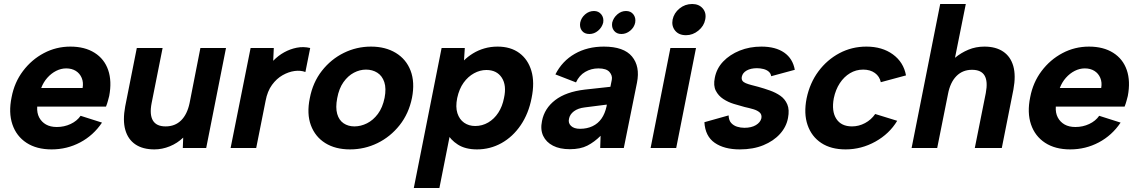

<svg xmlns="http://www.w3.org/2000/svg" viewBox="-20 -740 5693 960"><path d="M238 7Q163 7 112.5 -26Q62 -59 42 -118Q22 -177 38 -254Q52 -328 95 -385Q138 -442 199.5 -474.5Q261 -507 332 -507Q404 -507 453 -476Q502 -445 521 -389.5Q540 -334 526 -260Q523 -249 519.5 -235.5Q516 -222 510 -207H166Q164 -175 176 -152.5Q188 -130 210 -117.5Q232 -105 264 -105Q301 -105 333 -120Q365 -135 383 -161L490 -127Q447 -63 381 -28Q315 7 238 7ZM393 -300Q398 -328 388.5 -350.5Q379 -373 359 -385.5Q339 -398 311 -398Q285 -398 260.5 -385.5Q236 -373 216.5 -351Q197 -329 186 -300Z M1011 0H894L896 -52Q867 -24 829 -8.5Q791 7 752 7Q694 7 657 -18Q620 -43 606.5 -90.5Q593 -138 606 -208L664 -500H793L738 -224Q727 -167 744.5 -137.5Q762 -108 808 -108Q855 -108 885.5 -138Q916 -168 928 -225L982 -500H1110Z M1233 -500H1349L1346 -436Q1371 -462 1401 -478.5Q1431 -495 1464 -501.5Q1497 -508 1531 -500L1507 -380Q1483 -389 1453 -385Q1423 -381 1393 -364Q1363 -347 1340 -315.5Q1317 -284 1308 -236L1261 0H1133Z M1730 7Q1657 7 1606.5 -24.5Q1556 -56 1534.5 -113.5Q1513 -171 1529 -249Q1544 -328 1589.5 -386Q1635 -444 1699 -475.5Q1763 -507 1835 -507Q1907 -507 1959 -475.5Q2011 -444 2033 -386.5Q2055 -329 2040 -251Q2024 -172 1978 -114Q1932 -56 1867.5 -24.5Q1803 7 1730 7ZM1752 -108Q1784 -108 1815 -123.5Q1846 -139 1869.5 -170.5Q1893 -202 1903 -251Q1912 -298 1901.5 -329.5Q1891 -361 1866.5 -376.5Q1842 -392 1810 -392Q1779 -392 1749.5 -376.5Q1720 -361 1697.5 -329.5Q1675 -298 1666 -249Q1657 -202 1666 -170.5Q1675 -139 1698 -123.5Q1721 -108 1752 -108Z M2215 -75 2232 -77 2177 200H2049L2188 -500H2304L2300 -438Q2319 -457 2345 -473Q2371 -489 2402 -498Q2433 -507 2468 -507Q2533 -507 2576.5 -475Q2620 -443 2637 -385.5Q2654 -328 2638 -250Q2623 -172 2583.5 -114Q2544 -56 2487.5 -24.5Q2431 7 2365 7Q2307 7 2269.5 -17Q2232 -41 2215 -75ZM2500 -250Q2514 -313 2489 -351.5Q2464 -390 2412 -390Q2380 -390 2350 -373.5Q2320 -357 2298 -326.5Q2276 -296 2266 -250Q2257 -205 2267 -174Q2277 -143 2300.5 -126.5Q2324 -110 2356 -110Q2391 -110 2421 -127.5Q2451 -145 2471.5 -176.5Q2492 -208 2500 -250Z M2981 0 2983 -61Q2952 -30 2917 -12Q2882 6 2829 6Q2779 6 2745 -11.5Q2711 -29 2696 -60.5Q2681 -92 2690 -135Q2702 -198 2756 -239.5Q2810 -281 2904 -292L3032 -306L3039 -341Q3043 -362 3027.5 -380Q3012 -398 2972 -398Q2936 -398 2906 -380.5Q2876 -363 2860 -328L2757 -368Q2791 -435 2854 -471Q2917 -507 2999 -507Q3099 -507 3140 -457.5Q3181 -408 3165 -327L3099 0ZM3014 -217 2904 -203Q2870 -199 2849.5 -183.5Q2829 -168 2825 -146Q2820 -125 2835 -110.5Q2850 -96 2880 -96Q2915 -96 2942.5 -109Q2970 -122 2987.5 -147Q3005 -172 3013 -209ZM2927 -570Q2902 -570 2889.5 -586.5Q2877 -603 2881 -627Q2886 -651 2905.5 -668Q2925 -685 2950 -685Q2973 -685 2986.5 -668Q3000 -651 2996 -627Q2990 -603 2970.5 -586.5Q2951 -570 2927 -570ZM3087 -570Q3063 -570 3050 -586.5Q3037 -603 3041 -627Q3047 -651 3066.5 -668Q3086 -685 3110 -685Q3134 -685 3147 -668Q3160 -651 3156 -627Q3151 -603 3131 -586.5Q3111 -570 3087 -570Z M3332 -500H3460L3361 0H3233ZM3410 -564Q3374 -564 3355.5 -587Q3337 -610 3343 -642Q3350 -675 3377.5 -697.5Q3405 -720 3441 -720Q3475 -720 3494 -697.5Q3513 -675 3506 -642Q3500 -610 3472 -587Q3444 -564 3410 -564Z M3623 -163Q3624 -138 3636 -125Q3648 -112 3665.5 -106.5Q3683 -101 3702 -101Q3737 -101 3759.5 -114.5Q3782 -128 3787 -149Q3790 -167 3778.5 -177.5Q3767 -188 3746.5 -194Q3726 -200 3703 -205Q3677 -212 3649 -220.5Q3621 -229 3596.5 -245Q3572 -261 3559 -286.5Q3546 -312 3554 -351Q3563 -398 3596 -432.5Q3629 -467 3678.5 -487Q3728 -507 3787 -507Q3858 -507 3901 -477Q3944 -447 3954 -391L3836 -359Q3834 -373 3823.5 -382Q3813 -391 3797 -395Q3781 -399 3765 -399Q3734 -399 3713.5 -387.5Q3693 -376 3689 -356Q3687 -344 3692 -336.5Q3697 -329 3709 -324Q3721 -319 3736.5 -315Q3752 -311 3771 -306Q3800 -298 3829.5 -287.5Q3859 -277 3882 -261Q3905 -245 3916.5 -218Q3928 -191 3920 -150Q3912 -106 3880 -70.5Q3848 -35 3797 -14Q3746 7 3679 7Q3601 7 3553.5 -26Q3506 -59 3502 -129Z M4208 7Q4135 7 4086.5 -25Q4038 -57 4018 -114.5Q3998 -172 4013 -248Q4029 -325 4072 -383Q4115 -441 4177 -474Q4239 -507 4312 -507Q4391 -507 4444.5 -468Q4498 -429 4510 -363L4384 -329Q4378 -358 4354.5 -375Q4331 -392 4296 -392Q4260 -392 4230 -374Q4200 -356 4179 -324Q4158 -292 4149 -249Q4137 -184 4161.5 -146Q4186 -108 4240 -108Q4274 -108 4305 -124.5Q4336 -141 4356 -170L4466 -136Q4427 -71 4357 -32Q4287 7 4208 7Z M4681 -720H4809L4755 -451Q4785 -476 4822 -491.5Q4859 -507 4902 -507Q4959 -507 4996 -482Q5033 -457 5046.5 -409.5Q5060 -362 5047 -292L4989 0H4854L4909 -275Q4920 -333 4903 -362Q4886 -391 4840 -391Q4793 -391 4762 -359.5Q4731 -328 4720 -270L4666 0H4538Z M5331 7Q5256 7 5205.5 -26Q5155 -59 5135 -118Q5115 -177 5131 -254Q5145 -328 5188 -385Q5231 -442 5292.5 -474.5Q5354 -507 5425 -507Q5497 -507 5546 -476Q5595 -445 5614 -389.5Q5633 -334 5619 -260Q5616 -249 5612.5 -235.5Q5609 -222 5603 -207H5259Q5257 -175 5269 -152.5Q5281 -130 5303 -117.5Q5325 -105 5357 -105Q5394 -105 5426 -120Q5458 -135 5476 -161L5583 -127Q5540 -63 5474 -28Q5408 7 5331 7ZM5486 -300Q5491 -328 5481.5 -350.5Q5472 -373 5452 -385.5Q5432 -398 5404 -398Q5378 -398 5353.5 -385.5Q5329 -373 5309.5 -351Q5290 -329 5279 -300Z"/></svg>

Font: Albert Sans
Style: Bold Italic
Weight: 700
Italic angle: -11.25°
Designer: Andreas Rasmussen
Foundry: a.Foundry
Version: Version 1.025